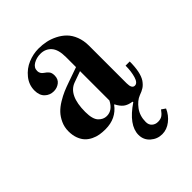

<svg xmlns="http://www.w3.org/2000/svg" viewBox="-203 -590 915 915"><g transform="rotate(-45 254.0 -133.0)"><path d="M42 -106C42 -88 44.7 -72 50 -58C55.3 -44 62.2 -32.7 70.5 -24C78.8 -15.3 88.8 -8.2 100.5 -2.5C112.2 3.2 124 7 136 9C148 11 160.7 12 174 12C222 12 259.3 -6 286 -42H288C296 -26 305.2 -14 315.5 -6C325.8 2 340 7.3 358 10L359 14C297 56 266 98.7 266 142C266 164.7 274.3 183.3 291 198C307.7 212.7 327 220 349 220C369.7 220 389 213 407 199C425 185 438.7 167.3 448 146L428 132C420 143.3 412.3 151.5 405 156.5C397.7 161.5 388 164 376 164C364 164 354 160.3 346 153C338 145.7 334 135.7 334 123C334 95.7 341.3 72.2 356 52.5C370.7 32.8 386.7 19.7 404 13C417.3 8.3 428.3 3.2 437 -2.5C445.7 -8.2 454 -16.7 462 -28C476.7 -50.7 484 -86.3 484 -135H456C456 -109 453 -86 447 -66C441 -46 432 -36 420 -36C406.7 -36 400 -48 400 -72V-325C400 -348.3 396.3 -369.3 389 -388C381.7 -406.7 372 -422 360 -434C348 -446 334 -456 318 -464C302 -472 286 -477.7 270 -481C254 -484.3 237.3 -486 220 -486C196 -486 172.3 -481.2 149 -471.5C125.7 -461.8 105.8 -446.8 89.5 -426.5C73.2 -406.2 65 -383.3 65 -358C65 -336 71.2 -319.2 83.5 -307.5C95.8 -295.8 110.7 -290 128 -290C142.7 -290 155.7 -294.3 167 -303C178.3 -311.7 184 -324.3 184 -341C184 -352.3 181.7 -361.2 177 -367.5C172.3 -373.8 165.3 -380 156 -386C145.3 -393.3 140 -403 140 -415C140 -429.7 147 -441.2 161 -449.5C175 -457.8 191 -462 209 -462C231 -462 249 -454.3 263 -439C277 -423.7 284 -399 284 -365V-297L210 -271C192.7 -265 177.3 -259.2 164 -253.5C150.7 -247.8 136 -240.2 120 -230.5C104 -220.8 90.7 -210.3 80 -199C69.3 -187.7 60.3 -174 53 -158C45.7 -142 42 -124.7 42 -106ZM164 -115C164 -189.7 185.3 -234.7 228 -250L284 -270V-72C269.3 -42.7 249 -28 223 -28C207.7 -28 194 -34.3 182 -47C170 -59.7 164 -82.3 164 -115Z"/></g></svg>

Font: Km Standard TT
Style: Bold
Weight: 700
Designer: Alexey Kryukov <alexios@thessalonica.org.ru>
Version: Version 2.0.2